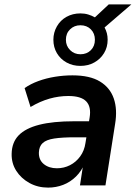

<svg xmlns="http://www.w3.org/2000/svg" viewBox="-20 -844 618 874"><path d="M199 10Q152 10 114 -11Q76 -32 54 -66.5Q32 -101 33 -144Q34 -196 65 -228Q96 -260 158.5 -276Q221 -292 318 -292H397L386 -219H322Q263 -219 227 -213.5Q191 -208 174.5 -193Q158 -178 157 -150Q156 -116 179.5 -97Q203 -78 239 -78Q271 -78 298.5 -92Q326 -106 345 -132Q364 -158 369 -193L388 -309Q396 -358 372.5 -382.5Q349 -407 291 -407Q248 -407 205.5 -395Q163 -383 119 -357L92 -443Q119 -462 154.5 -475Q190 -488 230 -494.5Q270 -501 310 -501Q389 -501 435 -473Q481 -445 498 -395.5Q515 -346 504 -280L460 0H344L360 -104H367Q352 -66 326 -40.5Q300 -15 267.5 -2.5Q235 10 199 10ZM346 -544Q311 -544 283 -559.5Q255 -575 239 -602Q223 -629 223 -663Q223 -696 239 -724Q255 -752 283 -767.5Q311 -783 346 -783Q365 -783 381.5 -778Q398 -773 412 -765L475 -824H578L456 -719Q463 -706 466.5 -692.5Q470 -679 470 -663Q470 -629 453.5 -602Q437 -575 409 -559.5Q381 -544 346 -544ZM346 -597Q375 -597 393.5 -615.5Q412 -634 412 -663Q412 -692 393.5 -710.5Q375 -729 346 -729Q318 -729 299 -710.5Q280 -692 280 -663Q280 -635 299 -616Q318 -597 346 -597Z"/></svg>

Font: Nunito Sans 11pt
Style: Bold Italic
Weight: 700
Italic angle: -9°
Version: Version 3.101;gftools[0.9.27]